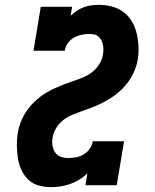

<svg xmlns="http://www.w3.org/2000/svg" viewBox="-20 -763 640 791"><path d="M190 8Q164 8 139 1Q114 -6 96.5 -23Q79 -40 68.5 -62.5Q58 -85 54 -110Q50 -135 49.5 -161.5Q49 -188 53 -214Q56 -234 63 -253.5Q70 -273 80.5 -291.5Q91 -310 105 -326Q119 -342 135.5 -356Q152 -370 170.5 -381Q189 -392 208 -400.5Q227 -409 246.5 -416.5Q266 -424 286 -430.5Q306 -437 325.5 -445.5Q345 -454 361.5 -467.5Q378 -481 389.5 -499.5Q401 -518 404 -538Q406 -548 406 -558.5Q406 -569 404 -579Q402 -589 397.5 -597.5Q393 -606 385.5 -612.5Q378 -619 368 -621Q358 -623 348 -623Q331 -623 315 -619.5Q299 -616 284 -607.5Q269 -599 259 -584.5Q249 -570 247 -554H118L148 -735H277L271 -698Q283 -710 297 -719Q311 -728 326 -733.5Q341 -739 356.5 -741Q372 -743 388 -743Q415 -743 441.5 -736Q468 -729 488.5 -713.5Q509 -698 522.5 -676Q536 -654 542.5 -628Q549 -602 550.5 -574.5Q552 -547 548 -520Q545 -500 537.5 -480.5Q530 -461 519.5 -443Q509 -425 495 -409Q481 -393 464.5 -379.5Q448 -366 430 -355Q412 -344 393 -335Q374 -326 354 -318.5Q334 -311 314.5 -304Q295 -297 275.5 -289Q256 -281 239.5 -267.5Q223 -254 211.5 -235.5Q200 -217 197 -198Q194 -182 196 -165.5Q198 -149 206.5 -136Q215 -123 229.5 -117.5Q244 -112 260 -112Q277 -112 293.5 -115Q310 -118 325 -127Q340 -136 350 -150.5Q360 -165 362 -181H491L461 0H332L340 -49Q325 -34 307 -23Q289 -12 269 -5Q249 2 229.5 5Q210 8 190 8Z"/></svg>

Font: Iosevka Slab HvExObl
Style: Regular
Weight: 900
Width: 7
Italic angle: -9°
Monospace: yes
Designer: Belleve Invis
Foundry: Belleve Invis
Version: Version 11.1.1; ttfautohint (v1.8.3)